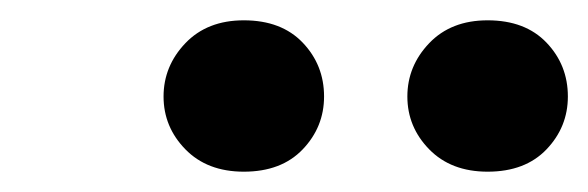

<svg xmlns="http://www.w3.org/2000/svg" viewBox="-20 -730 579 189"><path d="M460 -710Q497 -710 518 -688Q539 -666 539 -635Q539 -605 518 -583Q497 -561 460 -561Q424 -561 402.5 -583Q381 -605 381 -635Q381 -665 402.5 -687.5Q424 -710 460 -710ZM220 -710Q257 -710 278 -688Q299 -666 299 -635Q299 -605 278 -583Q257 -561 220 -561Q184 -561 162.5 -583Q141 -605 141 -635Q141 -665 162.5 -687.5Q184 -710 220 -710Z"/></svg>

Font: Heuristica
Style: Bold Italic
Weight: 700
Italic angle: -13°
Version: Version 1.0.2